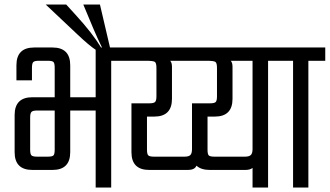

<svg xmlns="http://www.w3.org/2000/svg" viewBox="-20 -833 1465 853"><path d="M549 -622V-563H474V0H405V-342H292V-157Q292 -78 213 -78H124Q45 -78 45 -157V-322Q45 -401 124 -401H223V-532Q223 -552 217.5 -557.5Q212 -563 192 -563H153Q134 -563 128 -557.5Q122 -552 122 -532V-476H53V-543Q53 -622 132 -622H213Q292 -622 292 -543V-401H405V-622ZM223 -168V-342H145Q126 -342 120 -336Q114 -330 114 -311V-168Q114 -148 120 -142.5Q126 -137 145 -137H192Q212 -137 217.5 -142.5Q223 -148 223 -168Z M183 -813H274L316 -767Q391 -685 429 -622H433Q413 -663 396 -703Q389 -720 350 -813H424L471 -612H405Q378 -629 323 -681Z M1246 -622V-563H1171V0H1102V-87Q1091 -78 1070 -78H912Q873 -78 853 -97Q845 -78 815 -78H643Q564 -78 564 -157V-374H644Q663 -374 669 -380Q675 -386 675 -405V-531Q675 -553 668 -558Q661 -563 629 -563H509V-622ZM664 -137H799Q819 -137 826 -144.5Q833 -152 833 -171V-374H913Q933 -374 938.5 -380Q944 -386 944 -405V-531Q944 -553 937 -558Q930 -563 898 -563H736Q744 -555 744 -536V-394Q744 -315 665 -315H633V-168Q633 -148 639 -142.5Q645 -137 664 -137ZM1102 -171V-563H1005Q1013 -555 1013 -536V-394Q1013 -315 934 -315H902V-168Q902 -148 907.5 -142.5Q913 -137 933 -137H1068Q1087 -137 1094.5 -144.5Q1102 -152 1102 -171Z M1425 -622V-563H1350V0H1282V-563H1207V-622Z"/></svg>

Font: Teko Light
Style: Regular
Weight: 300
Designer: Manushi Parikh, Jonny Pinhorn
Foundry: Indian Type Foundry
Version: Version 1.105;PS 1.0;hotconv 1.0.78;makeotf.lib2.5.61930; tt